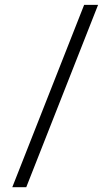

<svg xmlns="http://www.w3.org/2000/svg" viewBox="-20 -780 454 800"><path d="M89.4 0H31.2L330.6 -759.8H388.7Z"/></svg>

Font: Twentytwelve Slab Light
Style: TwentytwelveSlab
Weight: 300
Designer: Domenico Catapano
Version: Version 1.00 2012